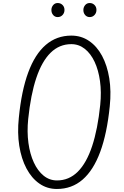

<svg xmlns="http://www.w3.org/2000/svg" viewBox="-20 -1240 823 1270"><path d="M356 10Q291.5 10 240.2 -25.8Q189 -61.5 155 -125.8Q121 -190 107.5 -275.5Q94 -361 104.5 -460.5Q122 -640 166.8 -761Q211.5 -882 283 -943.2Q354.5 -1004.5 452 -1004.5Q517.5 -1004.5 569.2 -969.2Q621 -934 655 -870.8Q689 -807.5 702.8 -722.2Q716.5 -637 706 -537Q688 -357.5 643 -235.8Q598 -114 526.5 -52Q455 10 356 10ZM166.5 -452.5Q158 -368 168 -294.5Q178 -221 203.8 -165.2Q229.5 -109.5 268.5 -78Q307.5 -46.5 357 -46.5Q436.5 -46.5 494.5 -104.2Q552.5 -162 589.5 -273.8Q626.5 -385.5 643 -546.5Q651.5 -630.5 641.5 -703.2Q631.5 -776 605.8 -831Q580 -886 540.8 -917Q501.5 -948 452 -948Q372.5 -948 314.8 -891.2Q257 -834.5 220 -724Q183 -613.5 166.5 -452.5ZM573.5 -1127Q555 -1127 543.2 -1140.5Q531.5 -1154 531.5 -1174Q531.5 -1192 543 -1206Q554.5 -1220 573.5 -1220Q592 -1220 605 -1207.2Q618 -1194.5 618 -1174Q618 -1154.5 605.2 -1140.8Q592.5 -1127 573.5 -1127ZM361.5 -1127Q343.5 -1127 331.8 -1140.5Q320 -1154 320 -1174Q320 -1192 331.5 -1206Q343 -1220 361.5 -1220Q380.5 -1220 393.5 -1207.2Q406.5 -1194.5 406.5 -1174Q406.5 -1154.5 393.8 -1140.8Q381 -1127 361.5 -1127Z"/></svg>

Font: Edu SA Hand
Style: Regular
Weight: 400
Designer: Tina and Corey Anderson, Eben Sorkin, Mirko Velimirovic
Foundry: Google for Education
Version: Version 2.000